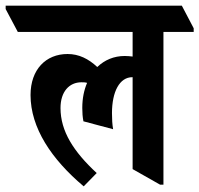

<svg xmlns="http://www.w3.org/2000/svg" viewBox="-75 -645 705 679"><path d="M221 14 267 -33C185 -109 139 -181 139 -263C139 -321 170 -354 213 -354C220 -354 226 -354 233 -352C222 -326 216 -297 216 -263C216 -246 217 -232 220 -216L325 -188C322 -206 321 -223 321 -245C321 -321 348 -372 393 -372H394V-47L491 8H503V-532H610V-545L568 -625H-55V-613L-12 -532H394V-445C386 -446 376 -447 366 -447C328 -447 295 -433 269 -408C238 -437 204 -454 164 -454C87 -454 33 -399 33 -309C33 -193 107 -82 221 14Z"/></svg>

Font: Noto Serif Devanagari ExtraCondensed
Style: Bold
Weight: 700
Width: 2
Designer: Universal Thirst, Indian Type Foundry and the Monotype Design Team
Foundry: Monotype Imaging Inc.
Version: Version 2.004